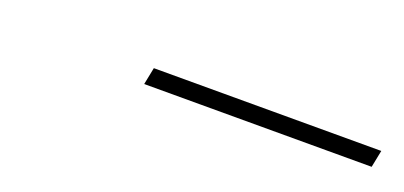

<svg xmlns="http://www.w3.org/2000/svg" viewBox="-17 -801 444 211"><g transform="rotate(20 205.5 -696.0)"><path d="M141 -686 145 -706H411L407 -686Z"/></g></svg>

Font: Raleway Thin Thin
Style: Italic
Weight: 250
Italic angle: -12°
Version: Version 4.026